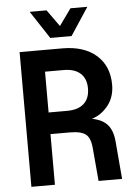

<svg xmlns="http://www.w3.org/2000/svg" viewBox="-60 -962 721 1008"><g transform="rotate(-5 300.0 -458.0)"><path d="M64 0V-710H289Q403 -710 468 -653Q533 -596 533 -497Q533 -433 498 -388.5Q463 -344 412 -328Q466 -318 493 -287.5Q520 -257 525 -200L542 0H418L403 -171Q399 -227 374.5 -247Q350 -267 289 -267H188V0ZM188 -381H286Q344 -381 374.5 -409Q405 -437 405 -489Q405 -540 374.5 -568Q344 -596 286 -596H188ZM135 -916H224L287 -828L350 -916H439L343 -770H231Z"/></g></svg>

Font: Geist Mono SemiBold
Style: Regular
Weight: 600
Monospace: yes
Designer: Basement.studio, Andrés Briganti, Mateo Zaragoza
Foundry: Basement.studio, Vercel, Andrés Briganti, Guido Ferreyra, Mateo Zaragoza
Version: Version 1.500; ttfautohint (v1.8.4.7-5d5b)